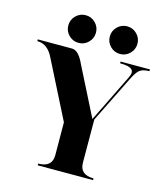

<svg xmlns="http://www.w3.org/2000/svg" viewBox="-125 -953 902 1048"><g transform="rotate(15 326.5 -429.5)"><path d="M173.8 -726.1Q150.9 -749 150.9 -781.2Q150.9 -813.5 173.8 -836.4Q196.8 -859.4 229 -859.4Q261.2 -859.4 284.2 -836.4Q307.1 -813.5 307.1 -781.2Q307.1 -749 284.2 -726.1Q261.2 -703.1 229 -703.1Q196.8 -703.1 173.8 -726.1ZM408.2 -726.1Q385.3 -749 385.3 -781.2Q385.3 -813.5 408.2 -836.4Q431.2 -859.4 463.4 -859.4Q495.6 -859.4 518.6 -836.4Q541.5 -813.5 541.5 -781.2Q541.5 -749 518.6 -726.1Q495.6 -703.1 463.4 -703.1Q431.2 -703.1 408.2 -726.1ZM273.4 -591.8 410.2 -321.3 543 -591.8Q551.8 -609.4 551.8 -622.1Q551.8 -654.3 477.5 -654.3V-664.1H643.6V-654.3Q602.5 -654.3 583 -634.8Q569.3 -621.1 552.7 -587.9L420.9 -321.3L421.9 -78.1Q421.9 -9.8 500 -9.8V0H187.5V-9.8Q265.6 -9.8 265.6 -78.1L264.6 -263.7L100.6 -587.9Q68.4 -654.3 9.8 -654.3V-664.1H204.1Q241.2 -664.1 273.4 -591.8Z"/></g></svg>

Font: spinweradBold
Style: Regular
Weight: 700
Width: 7
Version: Version 0.3 ; ttfautohint (v1.2) -l 8 -r 50 -G 200 -x 14 -D 